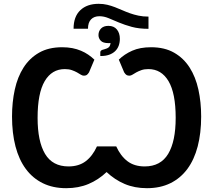

<svg xmlns="http://www.w3.org/2000/svg" viewBox="-20 -978 1117 1006"><path d="M602.5 -665.5Q631.5 -694 672.5 -712.2Q713.5 -730.5 771.5 -730.5Q842.5 -730.5 892.2 -702Q942 -673.5 973.5 -624.2Q1005 -575 1019.5 -508.8Q1034 -442.5 1034 -367.5Q1034 -280.5 1015.8 -210.8Q997.5 -141 961.5 -92.5Q925.5 -44 872.5 -18Q819.5 8 750 8Q685.5 8 633.5 -14Q581.5 -36 538.5 -76.5Q496 -36 443.8 -14Q391.5 8 327 8Q257.5 8 204.5 -18Q151.5 -44 115.5 -92.5Q79.5 -141 61.2 -210.8Q43 -280.5 43 -367.5Q43 -442.5 57.5 -508.8Q72 -575 103.5 -624.2Q135 -673.5 184.8 -702Q234.5 -730.5 305.5 -730.5Q334.5 -730.5 359 -725.8Q383.5 -721 404.2 -712.2Q425 -703.5 442.5 -691.5Q460 -679.5 474.5 -665.5L446.5 -599Q439.5 -588 433.8 -584.8Q428 -581.5 419.5 -581.5Q411.5 -581.5 403 -587Q394.5 -592.5 383.2 -598.8Q372 -605 356.5 -610.5Q341 -616 319.5 -616Q251.5 -616 214.2 -552.8Q177 -489.5 177 -360.5Q177 -237 216.2 -171.5Q255.5 -106 339 -106Q393 -106 429 -133.2Q465 -160.5 488 -211H589Q612 -160.5 648 -133.2Q684 -106 738 -106Q821.5 -106 861 -171.5Q900.5 -237 900.5 -360.5Q900.5 -489.5 863 -552.8Q825.5 -616 757.5 -616Q736 -616 720.8 -610.5Q705.5 -605 694.2 -598.8Q683 -592.5 674.5 -587Q666 -581.5 658 -581.5Q649.5 -581.5 643.5 -584.8Q637.5 -588 630.5 -599ZM505.5 -704Q505.5 -710 510 -713.5Q514.5 -717 526 -719.5Q542 -723.5 550 -730.5Q558 -737.5 559 -753Q556.5 -752.5 554 -752.2Q551.5 -752 549 -752Q519.5 -752 507.8 -764.8Q496 -777.5 496 -794Q496 -815 509.5 -828.8Q523 -842.5 548 -842.5Q577 -842.5 592.5 -823.5Q608 -804.5 608 -774.5Q608 -755 601.8 -738.2Q595.5 -721.5 582.8 -709.5Q570 -697.5 551.5 -691Q533 -684.5 509 -684.5Q507 -684.5 505.5 -684.5ZM758 -827Q708 -827 670.5 -837.2Q633 -847.5 603.2 -860Q573.5 -872.5 549 -882.8Q524.5 -893 501 -893Q473 -893 457 -876.5Q441 -860 441 -827.5H365.5Q365.5 -891 400.8 -924.5Q436 -958 497 -958Q521 -958 541.8 -953Q562.5 -948 582 -940.5Q601.5 -933 620.8 -924.5Q640 -916 661 -908.5Q682 -901 705.8 -896Q729.5 -891 758 -891Z"/></svg>

Font: Lato
Style: Bold
Weight: 700
Designer: Lukasz Dziedzic with Adam Twardoch and Botio Nikoltchev
Foundry: tyPoland Lukasz Dziedzic
Version: Version 2.010; 2014-09-01; http://www.latofonts.com/; ttfaut